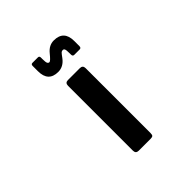

<svg xmlns="http://www.w3.org/2000/svg" viewBox="-189 -841 979 979"><g transform="rotate(-45 300.0 -352.0)"><path d="M180 -650V-688Q180 -700 190 -700H230Q240 -700 240 -688V-677Q240 -655 243.5 -648Q247 -641 254.5 -641Q262 -641 287.5 -672.5Q313 -704 348 -704Q420 -704 420 -628V-591Q420 -578 409 -578H370Q359 -578 359 -591V-600Q359 -623 356 -630Q353 -637 345.5 -637Q338 -637 333 -632Q328 -627 315 -609Q289 -574 251 -574Q180 -574 180 -650ZM236 -21V-489Q236 -510 256 -510H342Q363 -510 363 -489V-21Q363 -8 358.5 -4Q354 0 343 0H257Q236 0 236 -21Z"/></g></svg>

Font: RajdhaniMono
Style: Bold
Weight: 700
Monospace: yes
Designer: Satya Rajpurohit, Jyotish Sonowal
Foundry: Indian Type Foundry
Version: Version 1.201;PS 1.0;hotconv 1.0.78;makeotf.lib2.5.61930; tt